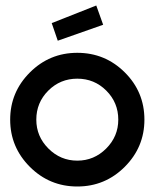

<svg xmlns="http://www.w3.org/2000/svg" viewBox="-20 -668 578 698"><path d="M168 -584 330 -648 355 -578 190 -520ZM505 -233Q505 -133 433.5 -61.5Q362 10 261 10Q160 10 88.5 -61.5Q17 -133 17 -233Q17 -333 88.5 -404.5Q160 -476 261 -476Q362 -476 433.5 -405Q505 -334 505 -233ZM410 -233Q410 -295 366.5 -338.5Q323 -382 261 -382Q199 -382 155.5 -338.5Q112 -295 112 -233Q112 -172 156 -128Q200 -84 261 -84Q322 -84 366 -128Q410 -172 410 -233Z"/></svg>

Font: Gulax
Style: Regular
Weight: 400
Designer: Morgan Gilbert
Foundry: VTF
Version: Version 1.001;hotconv 1.0.109;makeotfexe 2.5.65596